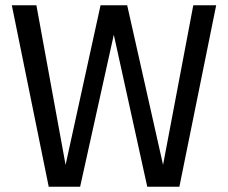

<svg xmlns="http://www.w3.org/2000/svg" viewBox="-20 -709 866 729"><path d="M800.8 -689 661.1 0H539.1L412.1 -577.1L284.2 0H165L24.9 -689H118.2L229 -83L361.8 -689H462.9L599.1 -83L713.9 -689Z"/></svg>

Font: FiraGO
Style: Regular
Weight: 400
Designer: bBox Type
Foundry: bBox Type GmbH
Version: Version 1.001;PS 001.001;hotconv 1.0.88;makeotf.lib2.5.64775